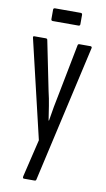

<svg xmlns="http://www.w3.org/2000/svg" viewBox="-92 -677 501 907"><g transform="rotate(10 158.5 -224.0)"><path d="M91 185Q84 185 86 174L129 -6L18 -476Q15 -486 22 -486H78Q85 -486 86 -479L134 -242Q142 -209 147.5 -174Q153 -139 158 -106H160Q165 -139 171.5 -174.5Q178 -210 185 -243L231 -479Q232 -486 239 -486H293Q296 -486 298 -483Q300 -480 298 -475L150 178Q149 185 142 185ZM96 -572Q88 -572 88 -580V-625Q88 -633 96 -633H219Q227 -633 227 -625V-580Q227 -572 219 -572Z"/></g></svg>

Font: Sofia Sans Extra Condensed
Style: Regular
Weight: 400
Designer: Botio Nikoltchev, Ani Petrova
Foundry: lettersoup
Version: Version 4.101